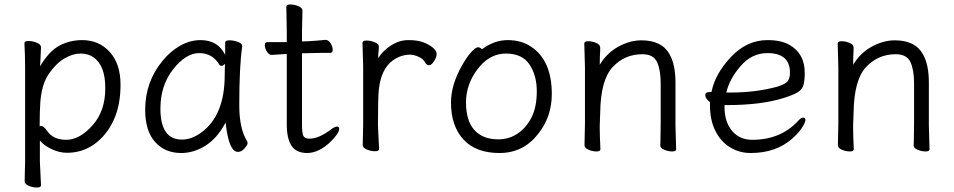

<svg xmlns="http://www.w3.org/2000/svg" viewBox="-20 -665 4258 857"><path d="M157 -101Q161 -103 164 -103Q175 -103 190 -81Q217 -41 276 -41Q335 -41 392.5 -105Q450 -169 450 -271.5Q450 -374 396 -410Q373 -426 339 -426Q305 -426 267.5 -404Q230 -382 198 -335.5Q166 -289 160 -209Q157 -167 157 -101ZM90 144 92 55V-368Q92 -421 89 -472Q89 -482 107 -482Q125 -482 144 -474.5Q163 -467 163 -454Q163 -448 162 -432Q161 -416 160.5 -398.5Q160 -381 159 -369Q199 -437 245.5 -461.5Q292 -486 347 -486Q422 -486 470 -433Q518 -380 518 -287Q518 -194 486.5 -127Q455 -60 401 -21.5Q347 17 279 17Q244 17 209 0Q174 -17 158 -38V56L163 162Q163 172 145 172Q127 172 108.5 164.5Q90 157 90 144Z M696 -180Q696 -42 792 -42Q836 -42 879 -74Q983 -150 983 -330Q983 -355 984 -380Q975 -371 969 -371Q963 -371 960 -375Q929 -428 869.5 -428Q810 -428 753 -356Q696 -284 696 -180ZM1042 13Q1001 13 987 -118Q950 -48 897.5 -15Q845 18 789 18Q716 18 672 -31.5Q628 -81 628 -175Q628 -300 706 -394Q741 -437 785 -461.5Q829 -486 875 -486Q953 -486 985 -420V-475Q985 -485 1004 -485Q1023 -485 1042 -478Q1061 -471 1061 -459V-457Q1048 -368 1048 -195Q1048 -90 1083 -35Q1085 -31 1085 -24.5Q1085 -18 1071.5 -2.5Q1058 13 1042 13Z M1330 -617 1328 -528V-480L1356 -481Q1392 -483 1432 -487H1433Q1446 -487 1455.5 -472Q1465 -457 1465 -443Q1465 -429 1454 -429H1415Q1387 -429 1367 -428L1328 -427V-108Q1328 -68 1335 -57Q1342 -46 1361 -46Q1403 -46 1457 -87Q1474 -100 1484 -100Q1494 -100 1494 -90Q1494 -69 1449 -26Q1399 18 1351 18Q1303 18 1281.5 -14Q1260 -46 1260 -110V-424H1255Q1254 -424 1194 -420H1193Q1180 -420 1171 -435Q1162 -450 1162 -463.5Q1162 -477 1173 -477H1260V-528L1258 -635Q1258 -645 1276 -645Q1294 -645 1312 -637.5Q1330 -630 1330 -617Z M1599 -18 1601 -106V-367L1598 -474Q1598 -484 1616 -484Q1634 -484 1652.5 -476.5Q1671 -469 1671 -457.5Q1671 -446 1669.5 -434Q1668 -422 1668 -405Q1688 -438 1725 -462Q1762 -486 1803 -486Q1844 -486 1870 -476Q1896 -466 1912.5 -452Q1929 -438 1929 -424Q1929 -410 1917.5 -392Q1906 -374 1895.5 -374Q1885 -374 1879 -384Q1869 -403 1847.5 -412Q1826 -421 1811 -421Q1769 -421 1733 -395Q1681 -357 1671 -266Q1667 -230 1667 -106L1672 0Q1672 10 1654 10Q1636 10 1617.5 2.5Q1599 -5 1599 -18Z M2204 -43Q2253 -43 2291.5 -69.5Q2330 -96 2353 -142Q2376 -188 2376 -258Q2376 -328 2343.5 -377Q2311 -426 2238 -426Q2165 -426 2112.5 -357.5Q2060 -289 2060 -207.5Q2060 -126 2097.5 -84.5Q2135 -43 2204 -43ZM2131 -445Q2186 -486 2246 -486Q2306 -486 2350 -457Q2443 -396 2443 -245Q2443 -143 2381 -66Q2315 18 2209.5 18Q2104 18 2048.5 -42.5Q1993 -103 1993 -207Q1993 -287 2043 -374Q2063 -410 2083 -432Q2103 -454 2113.5 -454Q2124 -454 2131 -445Z M2995 -105 2998 1Q2998 11 2980.5 11Q2963 11 2945 3.5Q2927 -4 2927 -16V-17Q2928 -25 2928 -44L2929 -115V-293Q2929 -352 2913 -387.5Q2897 -423 2847 -423Q2768 -423 2714.5 -365.5Q2661 -308 2659 -162Q2658 -129 2657 -105V-89Q2657 -59 2660 1Q2660 11 2642.5 11Q2625 11 2607 3.5Q2589 -4 2589 -17L2591 -115V-364L2588 -471Q2588 -481 2605.5 -481Q2623 -481 2641 -473.5Q2659 -466 2659 -453V-439Q2657 -411 2657 -376Q2689 -429 2740.5 -457Q2792 -485 2843 -485Q2935 -485 2969 -422Q2995 -376 2995 -297Z M3242 -252Q3354 -252 3449 -278Q3485 -289 3495.5 -302Q3506 -315 3506 -341Q3506 -428 3405 -428Q3336 -428 3286 -370.5Q3236 -313 3222 -252ZM3147 -254 3156 -255Q3171 -334 3242 -410Q3313 -486 3406 -486Q3468 -486 3505 -464Q3572 -425 3572 -340Q3572 -306 3566.5 -286Q3561 -266 3541 -253.5Q3521 -241 3476 -227Q3376 -196 3227 -196H3214V-186Q3214 -121 3247.5 -81Q3281 -41 3338 -41Q3464 -41 3542 -125Q3555 -140 3565 -140Q3575 -140 3575 -129.5Q3575 -119 3560.5 -96Q3546 -73 3516 -46Q3443 18 3331 18Q3280 18 3238.5 -7.5Q3197 -33 3173 -81Q3149 -129 3149 -195V-209Q3128 -225 3128 -241Q3128 -254 3147 -254Z M4126 -105 4129 1Q4129 11 4111.5 11Q4094 11 4076 3.5Q4058 -4 4058 -16V-17Q4059 -25 4059 -44L4060 -115V-293Q4060 -352 4044 -387.5Q4028 -423 3978 -423Q3899 -423 3845.5 -365.5Q3792 -308 3790 -162Q3789 -129 3788 -105V-89Q3788 -59 3791 1Q3791 11 3773.5 11Q3756 11 3738 3.5Q3720 -4 3720 -17L3722 -115V-364L3719 -471Q3719 -481 3736.5 -481Q3754 -481 3772 -473.5Q3790 -466 3790 -453V-439Q3788 -411 3788 -376Q3820 -429 3871.5 -457Q3923 -485 3974 -485Q4066 -485 4100 -422Q4126 -376 4126 -297Z"/></svg>

Font: LXGW WenKai Lite
Style: Regular
Weight: 400
Designer: LXGW / Fontworks Inc.
Foundry: LXGW / Fontworks Inc.
Version: Version 1.511; March 25, 2025